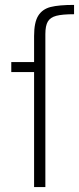

<svg xmlns="http://www.w3.org/2000/svg" viewBox="-20 -763 323 783"><path d="M119 -469H26V-510H119V-616Q119 -672 136 -699Q153 -726 186.5 -734.5Q220 -743 282 -743V-705Q234 -705 209.5 -698.5Q185 -692 175 -675Q165 -658 165 -624V0H119Z"/></svg>

Font: Saira Semi Condensed ExtraLight
Style: Regular
Weight: 200
Width: 4
Designer: Hector Gatti with collaboration of the Omnibus-Type team
Foundry: Omnibus-Type
Version: Version 1.001; ttfautohint (v1.8)